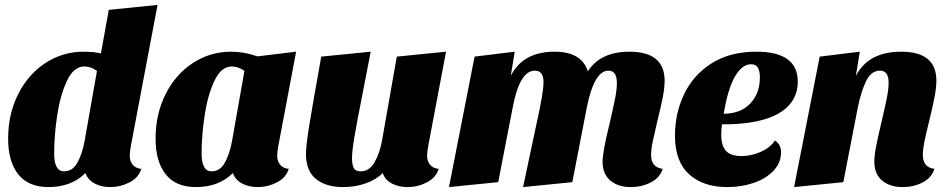

<svg xmlns="http://www.w3.org/2000/svg" viewBox="-20 -740 3850 780"><path d="M507 -107Q507 -86 519 -71Q531 -56 554 -54Q543 -18 506 1Q469 20 427 20Q392 20 364.5 5.5Q337 -9 327 -37Q270 20 177 20Q95 20 54 -32Q13 -84 13 -177Q13 -276 53.5 -357Q94 -438 164.5 -484Q235 -530 320 -530Q363 -530 390 -523L422 -700L620 -720L512 -149Q507 -122 507 -107ZM323 -470Q279 -470 251.5 -410.5Q224 -351 212 -269Q200 -187 200 -117Q200 -44 240 -44Q276 -44 295.5 -81Q315 -118 324 -169L374 -452Q349 -470 323 -470Z M1106 -107Q1106 -86 1118 -71Q1130 -56 1153 -54Q1142 -18 1105 1Q1068 20 1026 20Q991 20 963.5 5.5Q936 -9 926 -37Q869 20 776 20Q694 20 653 -32Q612 -84 612 -177Q612 -276 652.5 -357Q693 -438 763.5 -484Q834 -530 919 -530Q972 -530 1026 -511L1183 -530L1111 -149Q1106 -122 1106 -107ZM922 -470Q878 -470 850.5 -410.5Q823 -351 811 -269Q799 -187 799 -117Q799 -44 839 -44Q875 -44 894.5 -81Q914 -118 923 -169L973 -452Q948 -470 922 -470Z M1715 -107Q1715 -86 1727 -71Q1739 -56 1762 -54Q1751 -18 1714 1Q1677 20 1635 20Q1600 20 1572 5.5Q1544 -9 1535 -37Q1508 -10 1465.5 5Q1423 20 1374 20Q1304 20 1263.5 -13Q1223 -46 1223 -115Q1223 -147 1236 -228Q1249 -309 1285 -510L1486 -530L1453 -360Q1427 -228 1418.5 -176Q1410 -124 1410 -96Q1410 -72 1417 -58Q1424 -44 1445 -44Q1481 -44 1502 -81.5Q1523 -119 1532 -169L1592 -510L1792 -530L1720 -149Q1715 -122 1715 -107Z M2233 -530Q2343 -530 2368 -450Q2419 -530 2537 -530Q2680 -530 2680 -412Q2680 -382 2672 -342Q2664 -302 2650 -246Q2638 -195 2631.5 -164Q2625 -133 2625 -111Q2625 -60 2672 -54Q2661 -18 2624 1Q2587 20 2543 20Q2491 20 2459.5 -6.5Q2428 -33 2428 -83Q2428 -124 2457 -240Q2473 -310 2479.5 -343.5Q2486 -377 2486 -403Q2486 -453 2452 -453Q2394 -453 2364 -304L2305 0L2105 20L2161 -244Q2188 -364 2188 -406Q2188 -453 2153 -453Q2091 -453 2063 -304L2004 0L1804 20L1908 -510L2071 -530L2055 -432Q2105 -530 2233 -530Z M3221 -408Q3221 -332 3156.5 -287.5Q3092 -243 2964 -236Q2948 -235 2913 -235Q2910 -214 2910 -193Q2910 -149 2929 -127.5Q2948 -106 2992 -106Q3032 -106 3070.5 -123Q3109 -140 3128 -169Q3153 -154 3153 -121Q3153 -79 3122.5 -46.5Q3092 -14 3042 3Q2992 20 2935 20Q2837 20 2779.5 -32Q2722 -84 2722 -189Q2722 -279 2759 -357Q2796 -435 2870.5 -482.5Q2945 -530 3053 -530Q3221 -530 3221 -408ZM2920 -278Q2988 -278 3027.5 -319Q3067 -360 3067 -425Q3067 -451 3059 -465Q3051 -479 3031 -479Q2995 -479 2966 -429.5Q2937 -380 2920 -278Z M3641 -530Q3784 -530 3784 -413Q3784 -383 3776 -342.5Q3768 -302 3754 -245Q3741 -193 3735 -162.5Q3729 -132 3729 -111Q3729 -60 3776 -54Q3765 -18 3728.5 1Q3692 20 3647 20Q3595 20 3563.5 -6.5Q3532 -33 3532 -83Q3532 -108 3538.5 -142Q3545 -176 3560 -240Q3574 -299 3582 -338Q3590 -377 3590 -404Q3590 -453 3555 -453Q3519 -453 3498.5 -410.5Q3478 -368 3465 -304L3406 0L3206 20L3310 -510L3473 -530L3457 -432Q3508 -530 3641 -530Z"/></svg>

Font: Sansita ExtraBold Italic
Style: Regular
Weight: 800
Italic angle: -11°
Designer: Pablo Cosgaya
Foundry: Omnibus-Type
Version: Version 1.006